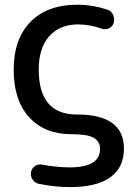

<svg xmlns="http://www.w3.org/2000/svg" viewBox="-20 -550 559 801"><path d="M277.3 9.8Q166 9.8 101.6 -61Q37.1 -131.8 37.1 -259.8Q37.1 -386.7 106.9 -458.5Q176.8 -530.3 301.8 -530.3Q365.2 -530.3 427.7 -509.8Q444.3 -504.9 451.7 -488.3Q459 -471.7 454.1 -454.1Q449.2 -438.5 434.1 -431.6Q418.9 -424.8 403.3 -430.7Q358.4 -447.3 306.6 -448.2Q229.5 -448.2 185.5 -398.9Q141.6 -349.6 141.6 -259.8Q141.6 -71.3 301.8 -72.3Q497.1 -72.3 497.1 70.3Q497.1 148.4 440.4 189.5Q383.8 230.5 272.5 230.5Q209 230.5 141.6 216.8Q125 212.9 115.7 198.7Q106.4 184.6 109.4 168Q112.3 152.3 125.5 143.1Q138.7 133.8 155.3 136.7Q211.9 147.5 269.5 148.4Q396.5 148.4 397.5 72.3Q397.5 40 371.1 24.9Q344.7 9.8 277.3 9.8Z"/></svg>

Font: Rounded Mgen+ 2p medium
Style: Regular
Weight: 500
Designer: [Source Han Sans]
Ryoko NISHIZUKA  (kana & ideographs); Paul D. Hunt (Latin, Greek & Cyrillic); Wenlong ZHANG  (bopomofo
Version: Version 1.059.20150602